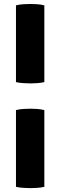

<svg xmlns="http://www.w3.org/2000/svg" viewBox="-20 -800 304 968"><path d="M60.5 -245Q77.5 -249.5 99.5 -250.8Q121.5 -252 133.5 -252Q147.5 -252 166.8 -250.8Q186 -249.5 203.5 -245V142Q186 146 166.8 147.2Q147.5 148.5 133.5 148.5Q121.5 148.5 99.5 147.2Q77.5 146 60.5 142ZM60.5 -773Q77.5 -777.5 99.5 -778.8Q121.5 -780 133.5 -780Q147.5 -780 166.8 -778.8Q186 -777.5 203.5 -773V-386Q186 -382 166.8 -380.8Q147.5 -379.5 133.5 -379.5Q121.5 -379.5 99.5 -380.8Q77.5 -382 60.5 -386Z"/></svg>

Font: Signika SC
Style: Regular
Weight: 300
Designer: Anna Giedryś
Foundry: Anna Giedryś
Version: Version 2.000